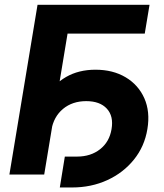

<svg xmlns="http://www.w3.org/2000/svg" viewBox="-20 -748 704 823"><path d="M621 -727.5 600.5 -604.1H269.6L169.5 0H20.3L140.9 -727.5ZM236.4 55.6 257.9 -76.8H310.2Q368.8 -76.8 408.9 -108.3Q449.1 -139.9 458.1 -194.4Q467.7 -250.1 437.9 -282.3Q408.1 -314.5 349.7 -314.5Q290.2 -314.5 250 -281.1Q209.9 -247.6 200.1 -189.9H126.4Q139.7 -270.6 174.4 -328.7Q209 -386.9 263.3 -418.1Q317.6 -449.2 389.3 -449.2Q463.9 -449.2 518.4 -416.8Q572.9 -384.4 598.6 -327Q624.2 -269.5 611.8 -194.9Q599.6 -120.3 554.1 -63.9Q508.7 -7.5 440.1 24Q371.4 55.6 288.6 55.6Z"/></svg>

Font: Inter Variable
Style: Italic
Weight: 400
Italic angle: -9.39999°
Designer: Rasmus Andersson
Foundry: rsms
Version: Version 4.001;git-9221beed3